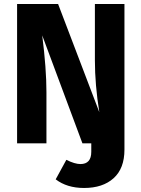

<svg xmlns="http://www.w3.org/2000/svg" viewBox="-20 -713 703 955"><path d="M452 -693H599V31Q599 125 545 173.5Q491 222 398 222Q313 222 257 179L310 82Q352 103 380 103Q434 103 434 42V0H390L190 -537Q211 -372 211 -254V0H65V-693H269L474 -155Q452 -292 452 -413Z"/></svg>

Font: Fira Sans
Style: Bold
Weight: 700
Designer: bBox Type GmbH & Carrois Corporate GbR & Edenspiekermann AG
Foundry: bBox Type GmbH & Carrois Corporate GbR & Edenspiekermann AG
Version: Version 4.301;PS 004.301;hotconv 1.0.88;makeotf.lib2.5.64775